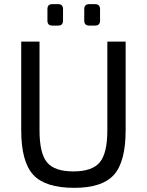

<svg xmlns="http://www.w3.org/2000/svg" viewBox="-20 -890 706 923"><path d="M231 -870H260Q283 -870 283 -846V-791Q283 -767 260 -767H231Q208 -767 208 -791V-846Q208 -870 231 -870ZM409 -870H437Q461 -870 461 -846V-791Q461 -767 437 -767H409Q385 -767 385 -791V-846Q385 -870 409 -870ZM584 -690V-264Q584 -113 528 -50Q472 13 337 13Q197 13 139.5 -50Q82 -113 82 -264V-690H170V-264Q170 -153 206 -109.5Q242 -66 333 -66Q423 -66 459.5 -109.5Q496 -153 496 -264V-690Z"/></svg>

Font: Exo 2
Style: Regular
Weight: 400
Designer: Natanael Gama
Version: Version 1.001;PS 001.001;hotconv 1.0.70;makeotf.lib2.5.58329